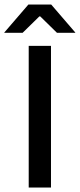

<svg xmlns="http://www.w3.org/2000/svg" viewBox="-58 -846 360 866"><path d="M172 0H71.5V-639H172ZM70 -825.5H173L281.5 -699.5V-698H199L123.5 -772H119.5L44 -698H-38.5V-699.5Z"/></svg>

Font: Anek Telugu Medium Medium
Style: Regular
Weight: 500
Version: Version 1.003